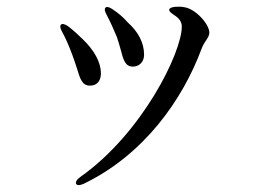

<svg xmlns="http://www.w3.org/2000/svg" viewBox="-20 -513 790 565"><path d="M290 -490C287 -486 288 -480 294 -469C304 -450 315 -426 324 -404C328 -391 333 -376 336 -364C343 -336 349 -317 371 -317C389 -317 404 -330 404 -352C404 -388 386 -420 356 -447C343 -462 329 -474 311 -486C301 -493 293 -494 290 -490ZM163 -419C173 -401 183 -378 193 -351C198 -338 203 -322 207 -310C216 -280 222 -261 245 -261C267 -261 277 -277 277 -297C277 -329 258 -365 222 -399C212 -409 197 -423 180 -436C170 -443 162 -444 159 -440C156 -436 157 -430 163 -419ZM204 28C207 33 214 33 226 28C404 -58 517 -219 573 -369C577 -380 581 -386 585 -392C591 -401 596 -408 596 -417C596 -442 555 -488 521 -492C513 -494 505 -493 496 -493C485 -492 479 -489 478 -485C477 -480 482 -476 492 -469C508 -459 515 -448 515 -435C515 -358 398 -120 216 8C205 16 202 23 204 28Z"/></svg>

Font: 寒蝉锦书宋 CompactLight
Style: Bold
Weight: 400
Width: 4
Designer: 寒蝉锦书宋{Warren} 思源宋体{Ryoko NISHIZUKA 西塚涼子 (kana & ideographs); Frank Grießhammer (Latin, Greek & Cyrillic); Wenlong ZHANG 
Foundry: Adobe & ChillType
Version: Version 2.000;Glyphs 3.1.1 (3135)